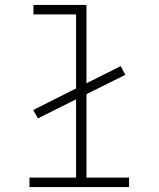

<svg xmlns="http://www.w3.org/2000/svg" viewBox="-20 -755 640 775"><path d="M99 0V-38H287V-354L133 -277L114 -311L287 -398V-697H115V-735H329V-419L467 -488L486 -453L329 -375V-38H501V0Z"/></svg>

Font: Iosevka Curly Slab XLtEx
Style: Regular
Weight: 200
Width: 7
Monospace: yes
Designer: Belleve Invis
Foundry: Belleve Invis
Version: Version 11.1.0; ttfautohint (v1.8.3)